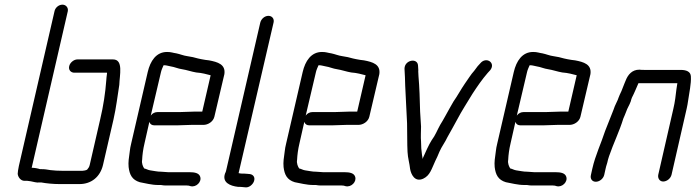

<svg xmlns="http://www.w3.org/2000/svg" viewBox="-20 -758 2985 824"><path d="M277 -474C273 -458 284 -446 299 -446H439C440 -444 439 -442 439 -441C437 -430 437 -421 436 -412C432 -359 424 -305 410 -246L365 -50C363 -41 359 -36 354 -30C350 -27 338 -25 334 -25H249C232 -25 210 -26 196 -28C182 -30 175 -32 160 -32H152C143 -35 129 -38 116 -38L271 -710C274 -725 263 -738 248 -738C232 -738 217 -725 214 -710L61 -46C58 -31 56 -19 56 -12C57 1 68 18 85 18H97C102 19 106 19 112 20C125 22 136 27 150 25H157C178 29 208 32 236 32H321C372 32 410 1 422 -50L467 -245C479 -298 484 -344 492 -394C493 -435 511 -503 465 -503H312C297 -503 280 -489 277 -474Z M682 -478H683C696 -478 700 -475 713 -473C728 -471 745 -463 761 -461C781 -458 803 -450 822 -447L840 -445L856 -442C865 -440 876 -437 884 -435L848 -279H813C800 -279 765 -277 751 -277H656C645 -277 634 -272 627 -262L671 -449C672 -455 679 -472 682 -478ZM800 -222H853C873 -222 895 -236 900 -257L943 -440C949 -482 914 -492 877 -499L861 -501C855 -502 849 -503 844 -504L830 -507C817 -511 799 -515 784 -517C768 -519 752 -526 737 -529C722 -531 715 -535 697 -535C650 -535 625 -496 614 -449L543 -142C540 -130 538 -119 537 -109C533 -80 530 -63 532 -41C536 -8 547 14 580 24C603 28 630 36 660 36H671C678 37 683 38 689 38H781C788 38 793 39 798 41C822 47 847 22 839 0C834 -15 816 -19 794 -19H702C692 -19 683 -21 673 -21C653 -21 641 -25 624 -27C613 -29 609 -33 599 -35C594 -42 587 -57 590 -72C591 -93 594 -117 600 -142L621 -235C624 -225 632 -220 643 -220H738C752 -220 786 -222 800 -222Z M1097 -661 950 -24C949 -21 948 -17 946 -14C932 25 967 40 1002 44C1009 44 1016 44 1023 45L1033 46C1049 48 1065 34 1070 20C1076 3 1067 -9 1052 -11L1041 -12C1033 -13 1025 -13 1018 -13C1013 -13 1009 -14 1004 -15L1154 -661C1158 -677 1148 -690 1132 -690C1116 -690 1101 -677 1097 -661Z M1347 -478H1348C1361 -478 1365 -475 1378 -473C1393 -471 1410 -463 1426 -461C1446 -458 1468 -450 1487 -447L1505 -445L1521 -442C1530 -440 1541 -437 1549 -435L1513 -279H1478C1465 -279 1430 -277 1416 -277H1321C1310 -277 1299 -272 1292 -262L1336 -449C1337 -455 1344 -472 1347 -478ZM1465 -222H1518C1538 -222 1560 -236 1565 -257L1608 -440C1614 -482 1579 -492 1542 -499L1526 -501C1520 -502 1514 -503 1509 -504L1495 -507C1482 -511 1464 -515 1449 -517C1433 -519 1417 -526 1402 -529C1387 -531 1380 -535 1362 -535C1315 -535 1290 -496 1279 -449L1208 -142C1205 -130 1203 -119 1202 -109C1198 -80 1195 -63 1197 -41C1201 -8 1212 14 1245 24C1268 28 1295 36 1325 36H1336C1343 37 1348 38 1354 38H1446C1453 38 1458 39 1463 41C1487 47 1512 22 1504 0C1499 -15 1481 -19 1459 -19H1367C1357 -19 1348 -21 1338 -21C1318 -21 1306 -25 1289 -27C1278 -29 1274 -33 1264 -35C1259 -42 1252 -57 1255 -72C1256 -93 1259 -117 1265 -142L1286 -235C1289 -225 1297 -220 1308 -220H1403C1417 -220 1451 -222 1465 -222Z M1716 -463C1717 -440 1719 -414 1719 -390C1721 -340 1725 -279 1727 -229C1728 -199 1727 -164 1728 -134L1729 -106C1730 -81 1738 -55 1740 -33C1744 -10 1760 25 1796 9C1826 -5 1832 -33 1848 -67C1854 -79 1860 -92 1866 -107C1876 -130 1890 -147 1900 -169C1912 -191 1929 -220 1941 -243C1962 -283 1985 -318 2008 -356C2029 -388 2048 -416 2073 -445L2084 -457C2109 -489 2066 -517 2041 -486L2030 -474C2023 -465 2019 -459 2015 -454C2001 -439 1988 -417 1975 -399C1959 -376 1943 -346 1926 -322L1910 -294C1898 -273 1883 -244 1869 -222C1855 -197 1849 -178 1833 -157C1819 -135 1807 -106 1795 -80C1795 -79 1795 -77 1794 -76C1793 -81 1792 -87 1791 -94L1788 -121L1787 -151C1785 -168 1787 -197 1787 -215C1786 -234 1784 -260 1783 -279C1782 -325 1780 -388 1776 -431L1775 -451C1776 -458 1774 -469 1774 -477C1772 -511 1716 -501 1716 -463Z M2253 -478H2254C2267 -478 2271 -475 2284 -473C2299 -471 2316 -463 2332 -461C2352 -458 2374 -450 2393 -447L2411 -445L2427 -442C2436 -440 2447 -437 2455 -435L2419 -279H2384C2371 -279 2336 -277 2322 -277H2227C2216 -277 2205 -272 2198 -262L2242 -449C2243 -455 2250 -472 2253 -478ZM2371 -222H2424C2444 -222 2466 -236 2471 -257L2514 -440C2520 -482 2485 -492 2448 -499L2432 -501C2426 -502 2420 -503 2415 -504L2401 -507C2388 -511 2370 -515 2355 -517C2339 -519 2323 -526 2308 -529C2293 -531 2286 -535 2268 -535C2221 -535 2196 -496 2185 -449L2114 -142C2111 -130 2109 -119 2108 -109C2104 -80 2101 -63 2103 -41C2107 -8 2118 14 2151 24C2174 28 2201 36 2231 36H2242C2249 37 2254 38 2260 38H2352C2359 38 2364 39 2369 41C2393 47 2418 22 2410 0C2405 -15 2387 -19 2365 -19H2273C2263 -19 2254 -21 2244 -21C2224 -21 2212 -25 2195 -27C2184 -29 2180 -33 2170 -35C2165 -42 2158 -57 2161 -72C2162 -93 2165 -117 2171 -142L2192 -235C2195 -225 2203 -220 2214 -220H2309C2323 -220 2357 -222 2371 -222Z M2573 -7 2579 -34C2580 -39 2582 -47 2586 -59C2588 -69 2591 -79 2594 -88C2612 -141 2639 -196 2655 -249C2659 -259 2664 -269 2667 -278C2673 -296 2681 -306 2687 -323C2688 -328 2690 -334 2692 -339C2703 -360 2711 -381 2720 -401H2887C2886 -393 2884 -384 2883 -375C2880 -350 2877 -321 2870 -292L2805 -8C2802 7 2811 21 2826 21C2842 21 2858 8 2862 -8L2927 -292C2930 -303 2931 -314 2933 -325C2938 -361 2947 -399 2945 -430C2944 -450 2927 -458 2901 -458H2744C2737 -458 2731 -458 2724 -459C2693 -459 2675 -438 2665 -412C2664 -409 2662 -405 2660 -400C2655 -386 2652 -381 2647 -367L2640 -352C2636 -344 2634 -336 2631 -329L2624 -314C2620 -307 2617 -298 2613 -287C2600 -256 2590 -227 2577 -196C2560 -143 2535 -92 2522 -34L2516 -7C2512 9 2521 22 2537 22C2553 22 2569 9 2573 -7Z"/></svg>

Font: Electronic
Style: It
Weight: 400
Version: Version 1.011